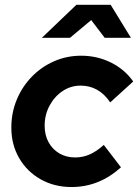

<svg xmlns="http://www.w3.org/2000/svg" viewBox="-20 -762 570 793"><path d="M275.3 10.5Q204.4 10.5 148.1 -21.3Q91.7 -53.1 59.3 -108.7Q26.8 -164.4 26.8 -235Q26.8 -296.3 49.2 -350.3Q71.6 -404.4 111.3 -445.1Q150.9 -485.9 203.2 -508.9Q255.5 -531.9 315.5 -531.9Q381.4 -531.9 438.4 -503.6Q495.4 -475.3 530.2 -425.4L435.2 -339.1Q388.6 -408.4 312.8 -408.4Q272.5 -408.4 238.9 -386.1Q205.2 -363.7 184.8 -325.9Q164.4 -288.1 164.4 -242.6Q164.4 -204.2 180.6 -174.6Q196.8 -145 225.3 -128.3Q253.7 -111.7 290.4 -111.7Q322.5 -111.7 351.2 -124.5Q379.8 -137.4 408.7 -163.4L479.6 -71Q389.7 10.5 275.3 10.5ZM153 -605.9 295.5 -742.2H437L520.7 -605.9H412.3L356.7 -679.1L269.2 -605.9Z"/></svg>

Font: Red Hat Display VF
Style: Italic
Weight: 300
Italic angle: -12°
Designer: Pentagram, MCKL
Foundry: Pentagram, MCKL
Version: Version 1.010